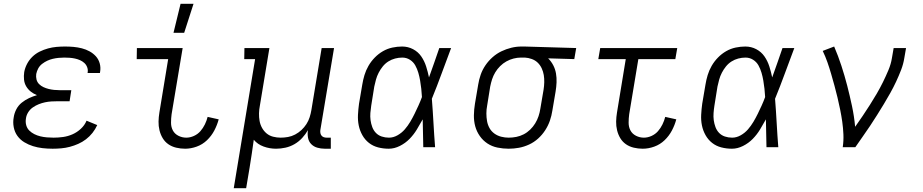

<svg xmlns="http://www.w3.org/2000/svg" viewBox="-20 -772 4840 1007"><path d="M256 8Q229 8 203 5Q177 2 153 -5.5Q129 -13 107.5 -26Q86 -39 71.5 -59Q57 -79 52 -105Q47 -131 52 -157Q55 -178 65.5 -198.5Q76 -219 94 -233.5Q112 -248 132.5 -257.5Q153 -267 174 -273Q156 -280 141.5 -291.5Q127 -303 117.5 -319Q108 -335 106 -354.5Q104 -374 107 -394Q111 -416 122 -437Q133 -458 150 -474.5Q167 -491 188.5 -501.5Q210 -512 232 -518Q254 -524 276.5 -526Q299 -528 321 -528Q344 -528 366 -526Q388 -524 409.5 -518.5Q431 -513 450 -502.5Q469 -492 483 -476.5Q497 -461 503 -439.5Q509 -418 505 -395L504 -389H439L440 -393Q442 -407 437 -420Q432 -433 422 -442Q412 -451 399.5 -456.5Q387 -462 373 -465Q359 -468 345 -469Q331 -470 317 -470Q302 -470 287 -468.5Q272 -467 257 -463.5Q242 -460 228 -453.5Q214 -447 201 -437Q188 -427 180.5 -413Q173 -399 170 -384Q168 -369 171.5 -355Q175 -341 185 -331Q195 -321 208 -315Q221 -309 235 -305.5Q249 -302 263.5 -300.5Q278 -299 293 -299H354L345 -241H284Q267 -241 250 -240Q233 -239 216.5 -235.5Q200 -232 183.5 -225.5Q167 -219 152 -208.5Q137 -198 127.5 -182.5Q118 -167 116 -150Q113 -132 117.5 -115.5Q122 -99 133.5 -87.5Q145 -76 160 -68.5Q175 -61 191.5 -57Q208 -53 226 -51.5Q244 -50 261 -50Q286 -50 311 -53.5Q336 -57 360 -67.5Q384 -78 404 -96.5Q424 -115 434 -139L490 -116Q480 -94 465 -75Q450 -56 431 -41.5Q412 -27 390.5 -17.5Q369 -8 346.5 -2Q324 4 301 6Q278 8 256 8Z M951 8Q927 8 904 2.5Q881 -3 863 -15.5Q845 -28 833.5 -47Q822 -66 816.5 -88.5Q811 -111 811.5 -134.5Q812 -158 816 -182L862 -462H697L698 -520H938L880 -173Q877 -151 877 -128.5Q877 -106 886.5 -88Q896 -70 915.5 -60Q935 -50 957 -50Q977 -50 997 -59Q1017 -68 1031 -84Q1045 -100 1054.5 -119.5Q1064 -139 1069 -159L1127 -146Q1119 -116 1104 -87.5Q1089 -59 1065.5 -36.5Q1042 -14 1011.5 -3Q981 8 951 8ZM890 -600 927 -752H995L946 -600Z M1206 215 1318 -462H1261L1262 -520H1393L1343 -218Q1339 -198 1338.5 -177.5Q1338 -157 1341.5 -137.5Q1345 -118 1354.5 -101Q1364 -84 1378.5 -72Q1393 -60 1412.5 -55Q1432 -50 1452 -50Q1471 -50 1490.5 -53.5Q1510 -57 1528 -66.5Q1546 -76 1561 -90Q1576 -104 1587 -121Q1598 -138 1604 -157Q1610 -176 1613 -194L1667 -520H1732L1660 -89Q1659 -81 1660.5 -73.5Q1662 -66 1666.5 -60.5Q1671 -55 1678 -52.5Q1685 -50 1693 -50H1715V8H1683Q1663 8 1644 2.5Q1625 -3 1612 -16.5Q1599 -30 1595.5 -49.5Q1592 -69 1595 -89L1596 -91Q1583 -68 1565 -48.5Q1547 -29 1524.5 -16Q1502 -3 1477 2.5Q1452 8 1428 8Q1394 8 1362.5 -3.5Q1331 -15 1311 -39Q1306 -2 1300.5 34.5Q1295 71 1289 108L1271 215Z M2019 8Q1990 8 1963 1Q1936 -6 1915 -22.5Q1894 -39 1880.5 -63Q1867 -87 1861.5 -114Q1856 -141 1857.5 -170Q1859 -199 1863 -228L1880 -328Q1884 -353 1891.5 -378Q1899 -403 1912.5 -426.5Q1926 -450 1945.5 -470Q1965 -490 1988.5 -503.5Q2012 -517 2038 -522.5Q2064 -528 2089 -528Q2120 -528 2146.5 -514Q2173 -500 2189.5 -476Q2206 -452 2215 -423.5Q2224 -395 2230 -366Q2244 -405 2257.5 -443.5Q2271 -482 2284 -520H2346Q2321 -454 2296.5 -387Q2272 -320 2245 -254Q2250 -191 2253.5 -127Q2257 -63 2262 0H2200Q2199 -37 2198.5 -73.5Q2198 -110 2197 -146Q2182 -119 2166 -92.5Q2150 -66 2128 -43.5Q2106 -21 2077 -6.5Q2048 8 2019 8ZM2020 -50Q2043 -50 2065 -62.5Q2087 -75 2103 -93.5Q2119 -112 2131.5 -133Q2144 -154 2154.5 -175.5Q2165 -197 2175 -219Q2185 -241 2193 -263Q2192 -285 2189.5 -306.5Q2187 -328 2183.5 -349Q2180 -370 2174 -390.5Q2168 -411 2158 -429Q2148 -447 2130 -458.5Q2112 -470 2090 -470Q2071 -470 2052 -465Q2033 -460 2016.5 -449.5Q2000 -439 1987.5 -423.5Q1975 -408 1966 -390.5Q1957 -373 1952 -355Q1947 -337 1943 -318L1927 -218Q1924 -199 1922.5 -179.5Q1921 -160 1923.5 -141.5Q1926 -123 1932.5 -105.5Q1939 -88 1951.5 -75Q1964 -62 1982 -56Q2000 -50 2020 -50Z M2648 8Q2618 8 2589 2Q2560 -4 2536.5 -19.5Q2513 -35 2496.5 -58.5Q2480 -82 2472.5 -109.5Q2465 -137 2465.5 -167.5Q2466 -198 2471 -228L2488 -328Q2492 -354 2501 -380Q2510 -406 2526 -429.5Q2542 -453 2563.5 -472Q2585 -491 2610 -503Q2635 -515 2661.5 -521.5Q2688 -528 2715 -528H2731L3002 -520L2992 -462L2855 -466Q2871 -450 2881.5 -430Q2892 -410 2896 -387Q2900 -364 2899 -340Q2898 -316 2894 -292L2877 -192Q2873 -165 2864 -139Q2855 -113 2839.5 -89Q2824 -65 2802.5 -45.5Q2781 -26 2755 -14Q2729 -2 2702 3Q2675 8 2648 8ZM2648 -50Q2668 -50 2688 -54Q2708 -58 2726.5 -67.5Q2745 -77 2760.5 -92Q2776 -107 2787 -125Q2798 -143 2804.5 -162.5Q2811 -182 2814 -202L2831 -302Q2834 -321 2834.5 -340.5Q2835 -360 2832 -378.5Q2829 -397 2821 -414Q2813 -431 2800 -443.5Q2787 -456 2769 -462.5Q2751 -469 2733 -470H2712Q2693 -470 2673.5 -465Q2654 -460 2636 -450Q2618 -440 2603 -425Q2588 -410 2577.5 -392.5Q2567 -375 2561 -356.5Q2555 -338 2551 -318L2535 -218Q2531 -198 2531 -177Q2531 -156 2534.5 -136.5Q2538 -117 2547.5 -100Q2557 -83 2573 -71.5Q2589 -60 2608.5 -55Q2628 -50 2648 -50Z M3351 8Q3327 8 3304 2.5Q3281 -3 3263 -15.5Q3245 -28 3233.5 -47Q3222 -66 3216.5 -88.5Q3211 -111 3211.5 -134.5Q3212 -158 3216 -182L3262 -462H3118L3128 -520H3532L3522 -462H3328L3280 -173Q3277 -151 3277 -128.5Q3277 -106 3286.5 -88Q3296 -70 3315.5 -60Q3335 -50 3357 -50Q3377 -50 3397 -59Q3417 -68 3431 -84Q3445 -100 3454.5 -119.5Q3464 -139 3469 -159L3527 -146Q3519 -116 3504 -87.5Q3489 -59 3465.5 -36.5Q3442 -14 3411.5 -3Q3381 8 3351 8Z M3819 8Q3790 8 3763 1Q3736 -6 3715 -22.5Q3694 -39 3680.5 -63Q3667 -87 3661.5 -114Q3656 -141 3657.5 -170Q3659 -199 3663 -228L3680 -328Q3684 -353 3691.5 -378Q3699 -403 3712.5 -426.5Q3726 -450 3745.5 -470Q3765 -490 3788.5 -503.5Q3812 -517 3838 -522.5Q3864 -528 3889 -528Q3920 -528 3946.5 -514Q3973 -500 3989.5 -476Q4006 -452 4015 -423.5Q4024 -395 4030 -366Q4044 -405 4057.5 -443.5Q4071 -482 4084 -520H4146Q4121 -454 4096.5 -387Q4072 -320 4045 -254Q4050 -191 4053.5 -127Q4057 -63 4062 0H4000Q3999 -37 3998.5 -73.5Q3998 -110 3997 -146Q3982 -119 3966 -92.5Q3950 -66 3928 -43.5Q3906 -21 3877 -6.5Q3848 8 3819 8ZM3820 -50Q3843 -50 3865 -62.5Q3887 -75 3903 -93.5Q3919 -112 3931.5 -133Q3944 -154 3954.5 -175.5Q3965 -197 3975 -219Q3985 -241 3993 -263Q3992 -285 3989.5 -306.5Q3987 -328 3983.5 -349Q3980 -370 3974 -390.5Q3968 -411 3958 -429Q3948 -447 3930 -458.5Q3912 -470 3890 -470Q3871 -470 3852 -465Q3833 -460 3816.5 -449.5Q3800 -439 3787.5 -423.5Q3775 -408 3766 -390.5Q3757 -373 3752 -355Q3747 -337 3743 -318L3727 -218Q3724 -199 3722.5 -179.5Q3721 -160 3723.5 -141.5Q3726 -123 3732.5 -105.5Q3739 -88 3751.5 -75Q3764 -62 3782 -56Q3800 -50 3820 -50Z M4400 0Q4405 -34 4403.5 -67.5Q4402 -101 4397.5 -133Q4393 -165 4386.5 -197Q4380 -229 4372.5 -260.5Q4365 -292 4356.5 -323Q4348 -354 4339 -385Q4330 -416 4319.5 -446Q4309 -476 4295 -505L4355 -528Q4376 -479 4393 -427Q4410 -375 4423.5 -322.5Q4437 -270 4448.5 -216Q4460 -162 4465 -107Q4485 -135 4504.5 -164Q4524 -193 4542.5 -222Q4561 -251 4578.5 -281Q4596 -311 4611 -341.5Q4626 -372 4639.5 -404Q4653 -436 4658 -468L4667 -520H4732L4723 -468Q4718 -436 4706 -405Q4694 -374 4680 -344Q4666 -314 4649.5 -284.5Q4633 -255 4615.5 -226Q4598 -197 4580 -168.5Q4562 -140 4543.5 -112Q4525 -84 4505 -56Q4485 -28 4466 0Z"/></svg>

Font: Iosevka HT Light Extended
Style: Italic
Weight: 300
Width: 7
Italic angle: -9°
Monospace: yes
Designer: Belleve Invis
Foundry: Belleve Invis
Version: Version 32.3.0; ttfautohint (v1.8.4)